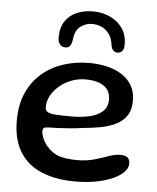

<svg xmlns="http://www.w3.org/2000/svg" viewBox="-53 -748 678 828"><g transform="rotate(5 286.5 -334.0)"><path d="M303.7 34.6Q219.4 34.6 157.8 9.1Q96.2 -16.5 63 -69.7Q29.7 -122.9 29.7 -205.6Q29.7 -273.9 52.4 -325.2Q75.1 -376.4 115 -410.8Q154.8 -445.2 207.4 -462.6Q259.9 -479.9 319.3 -479.9Q359.9 -479.9 396.2 -471.5Q432.6 -463 460.8 -445.2Q489 -427.4 505.1 -399.8Q521.1 -372.3 521.1 -334.4Q521.1 -294.2 504 -268.9Q486.9 -243.6 457.4 -229.2Q427.9 -214.9 390.6 -208.1Q353.2 -201.3 312.8 -197.9Q292.7 -194.6 264.6 -192.2Q236.4 -189.8 210.3 -188.7Q184.1 -187.6 169.6 -187.6Q154.7 -187.6 149.1 -183.6Q143.6 -179.6 143.6 -168.9Q143.6 -156.7 150.5 -139.7Q157.4 -122.8 170.4 -107.1Q194.3 -77.7 226 -67.8Q257.8 -58 304.7 -58Q344.9 -58 378.3 -67.8Q411.8 -77.6 438.7 -87.3Q465.7 -96.9 487.1 -96.9Q506.4 -96.9 517.6 -89.7Q528.8 -82.4 528.8 -61.5Q528.8 -42.4 511.6 -25Q494.4 -7.6 463.8 5.8Q433.3 19.2 392.3 26.9Q351.4 34.6 303.7 34.6ZM264.1 -243.4Q304.7 -243.4 339.6 -251.1Q374.6 -258.8 396.2 -277.6Q417.9 -296.4 417.9 -329.4Q417.9 -368.6 389.5 -388.2Q361.2 -407.9 309.5 -407.9Q278.9 -407.9 250 -397.2Q221.2 -386.4 198.5 -367.6Q175.8 -348.7 162.4 -324.5Q149 -300.2 149 -273Q149 -258.9 160.2 -252.8Q171.3 -246.6 196.7 -245Q222 -243.4 264.1 -243.4ZM209.8 -537.7Q195.9 -537.7 187.1 -548.1Q178.2 -558.4 178.2 -577.3Q178.2 -621.2 196.8 -648.8Q215.4 -676.5 246.8 -689.7Q278.3 -702.9 316.1 -702.9Q354.4 -702.9 388.3 -688.2Q422.2 -673.4 443.4 -644.3Q464.6 -615.2 464.6 -571.9Q464.6 -551.7 456.4 -543.3Q448.2 -534.9 436.8 -534.9Q425.7 -534.9 418.1 -542.3Q410.4 -549.8 407.8 -568.1Q404.2 -595.4 391 -613.3Q377.8 -631.2 358.5 -639.9Q339.2 -648.7 317.1 -648.7Q290.3 -648.7 267.5 -631.8Q244.7 -614.9 240.3 -576.2Q237.8 -556.8 231.5 -547.2Q225.2 -537.7 209.8 -537.7Z"/></g></svg>

Font: Gluten Thin
Style: Regular
Weight: 100
Designer: Tyler Finck
Foundry: Etcetera Type Company
Version: Version 1.300